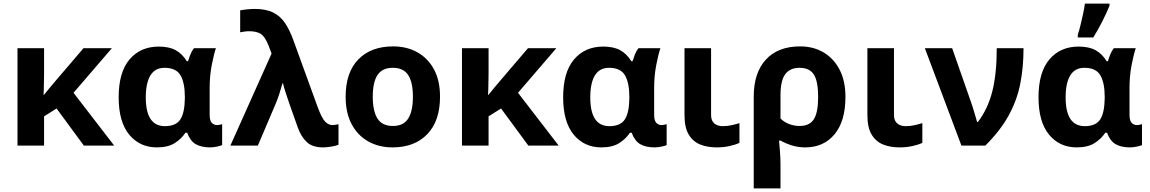

<svg xmlns="http://www.w3.org/2000/svg" viewBox="-20 -816 6442 1076"><path d="M607 -546 392 -296 620 0H450L297 -208L227 -164V0H78V-546H227V-403Q226 -373 226 -343Q226 -313 224 -284H226Q243 -305 260 -325.5Q277 -346 295 -367L448 -546Z M859 10Q763 10 704 -61.5Q645 -133 645 -271Q645 -411 706 -483Q767 -555 870 -555Q928 -555 965 -534.5Q1002 -514 1027 -473H1034Q1039 -490 1047 -510.5Q1055 -531 1067 -546H1190Q1179 -514 1167 -453Q1155 -392 1155 -325V-173Q1155 -139 1167.5 -127Q1180 -115 1196 -115Q1203 -115 1212 -117Q1221 -119 1225 -120V-3Q1218 1 1196.5 5.5Q1175 10 1158 10Q1108 10 1077 -8Q1046 -26 1029 -72H1019Q997 -38 959 -14Q921 10 859 10ZM904 -109Q966 -109 990.5 -146.5Q1015 -184 1016 -266V-272Q1016 -352 991.5 -394Q967 -436 902 -436Q849 -436 823 -393.5Q797 -351 797 -270Q797 -109 904 -109Z M1271 0 1502 -516 1485 -561Q1464 -613 1440 -627Q1416 -641 1376 -641Q1363 -641 1349.5 -639Q1336 -637 1326 -635V-758Q1340 -761 1364.5 -763.5Q1389 -766 1407 -766Q1471 -766 1511.5 -745.5Q1552 -725 1578 -686Q1604 -647 1624 -591L1761 -214Q1784 -152 1803 -133.5Q1822 -115 1843 -115Q1857 -115 1877 -120V-5Q1865 1 1837.5 5.5Q1810 10 1791 10Q1730 10 1698.5 -20.5Q1667 -51 1649 -101L1602 -234Q1591 -266 1581 -296.5Q1571 -327 1566 -349H1563Q1556 -323 1546 -292Q1536 -261 1526 -237L1425 0Z M2446 -274Q2446 -138 2374.5 -64Q2303 10 2180 10Q2104 10 2044.5 -23Q1985 -56 1951 -119.5Q1917 -183 1917 -274Q1917 -410 1988 -483Q2059 -556 2183 -556Q2260 -556 2319 -523Q2378 -490 2412 -427.5Q2446 -365 2446 -274ZM2069 -274Q2069 -193 2095.5 -151.5Q2122 -110 2182 -110Q2241 -110 2267.5 -151.5Q2294 -193 2294 -274Q2294 -355 2267.5 -395.5Q2241 -436 2181 -436Q2122 -436 2095.5 -395.5Q2069 -355 2069 -274Z M3098 -546 2883 -296 3111 0H2941L2788 -208L2718 -164V0H2569V-546H2718V-403Q2717 -373 2717 -343Q2717 -313 2715 -284H2717Q2734 -305 2751 -325.5Q2768 -346 2786 -367L2939 -546Z M3350 10Q3254 10 3195 -61.5Q3136 -133 3136 -271Q3136 -411 3197 -483Q3258 -555 3361 -555Q3419 -555 3456 -534.5Q3493 -514 3518 -473H3525Q3530 -490 3538 -510.5Q3546 -531 3558 -546H3681Q3670 -514 3658 -453Q3646 -392 3646 -325V-173Q3646 -139 3658.5 -127Q3671 -115 3687 -115Q3694 -115 3703 -117Q3712 -119 3716 -120V-3Q3709 1 3687.5 5.5Q3666 10 3649 10Q3599 10 3568 -8Q3537 -26 3520 -72H3510Q3488 -38 3450 -14Q3412 10 3350 10ZM3395 -109Q3457 -109 3481.5 -146.5Q3506 -184 3507 -266V-272Q3507 -352 3482.5 -394Q3458 -436 3393 -436Q3340 -436 3314 -393.5Q3288 -351 3288 -270Q3288 -109 3395 -109Z M3965 -546V-171Q3965 -140 3983 -124.5Q4001 -109 4030 -109Q4055 -109 4078 -114Q4101 -119 4124 -126V-15Q4102 -5 4068.5 2.5Q4035 10 3996 10Q3945 10 3904.5 -6Q3864 -22 3840 -61.5Q3816 -101 3816 -171V-546Z M4718 -273Q4718 -137 4657 -63.5Q4596 10 4492 10Q4454 10 4418 -1Q4382 -12 4355 -28H4346Q4348 -5 4351 33Q4354 71 4354 103V240H4204V-274Q4204 -408 4272 -482Q4340 -556 4464 -556Q4538 -556 4595 -522.5Q4652 -489 4685 -426Q4718 -363 4718 -273ZM4461 -436Q4407 -436 4380.5 -400Q4354 -364 4354 -281V-152Q4375 -131 4403.5 -120.5Q4432 -110 4461 -110Q4517 -110 4541 -148Q4565 -186 4565 -273Q4565 -360 4541 -398Q4517 -436 4461 -436Z M4990 -546V-171Q4990 -140 5008 -124.5Q5026 -109 5055 -109Q5080 -109 5103 -114Q5126 -119 5149 -126V-15Q5127 -5 5093.5 2.5Q5060 10 5021 10Q4970 10 4929.5 -6Q4889 -22 4865 -61.5Q4841 -101 4841 -171V-546Z M5163 -546H5316L5422 -243Q5430 -221 5440 -186.5Q5450 -152 5456 -132H5460Q5517 -207 5541.5 -305.5Q5566 -404 5566 -546H5716Q5716 -438 5697.5 -345.5Q5679 -253 5632.5 -168.5Q5586 -84 5502 0H5368Z M6014 10Q5918 10 5859 -61.5Q5800 -133 5800 -271Q5800 -411 5861 -483Q5922 -555 6025 -555Q6083 -555 6120 -534.5Q6157 -514 6182 -473H6189Q6194 -490 6202 -510.5Q6210 -531 6222 -546H6345Q6334 -514 6322 -453Q6310 -392 6310 -325V-173Q6310 -139 6322.5 -127Q6335 -115 6351 -115Q6358 -115 6367 -117Q6376 -119 6380 -120V-3Q6373 1 6351.5 5.5Q6330 10 6313 10Q6263 10 6232 -8Q6201 -26 6184 -72H6174Q6152 -38 6114 -14Q6076 10 6014 10ZM6059 -109Q6121 -109 6145.5 -146.5Q6170 -184 6171 -266V-272Q6171 -352 6146.5 -394Q6122 -436 6057 -436Q6004 -436 5978 -393.5Q5952 -351 5952 -270Q5952 -109 6059 -109ZM6020 -606V-621Q6028 -645 6035.5 -676Q6043 -707 6050 -739Q6057 -771 6060 -796H6198V-784Q6182 -745 6159 -699Q6136 -653 6107 -606Z"/></svg>

Font: Noto Sans IKEA
Style: Bold
Weight: 600
Designer: Monotype Design Team
Foundry: Monotype Imaging Inc.
Version: Version 2.001